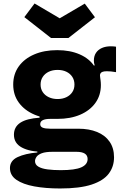

<svg xmlns="http://www.w3.org/2000/svg" viewBox="-20 -847 701 1090"><path d="M321.1 223Q238.8 223 174.5 211.1Q110.3 199.3 73.4 173.9Q36.5 148.5 36.5 107.1Q36.5 65.3 79.8 44.9Q123 24.6 192 18.6V3.8L279.5 14.8Q238.9 14.7 217.1 23Q195.4 31.3 187.1 43.7Q178.8 56.1 178.8 67.6Q178.8 87.7 197.6 98.9Q216.3 110.2 249.4 114.6Q282.4 119 325 119Q406 119 441.7 102.9Q477.4 86.8 477.4 55.8Q477.4 14.8 413.5 14.8H226.8Q149.7 14.8 104.4 -9.4Q59.1 -33.6 59.1 -82.1Q59.1 -126.5 95.4 -150.3Q131.8 -174.2 204.8 -178.8V-201.2L306.4 -172.1H264.8Q237.4 -172.1 222.9 -164.8Q208.3 -157.5 208.3 -142.3Q208.3 -127.8 222.6 -122.1Q236.9 -116.3 265.6 -116.3H424.8Q485.8 -116.3 531.3 -97.7Q576.9 -79 602.1 -42.7Q627.4 -6.3 627.4 45.9Q627.4 99 597.4 138.8Q567.5 178.5 500.3 200.8Q433.2 223 321.1 223ZM306.4 -172.1Q232.4 -172.1 175.8 -196.2Q119.2 -220.4 87.1 -264.1Q55 -307.8 55 -367Q55 -426.2 86.5 -470.1Q118.1 -514 174.4 -538.1Q230.6 -562.3 304.8 -562.3Q377.7 -562.3 432.4 -538.4Q487.1 -514.5 516 -470.6Q534.7 -447.2 543.7 -420.9Q552.7 -394.5 552.7 -364.4Q552.7 -305.9 521.6 -262.8Q490.6 -219.6 435.2 -195.8Q379.8 -172.1 306.4 -172.1ZM306.9 -284.8Q334.9 -284.8 356.5 -295.1Q378 -305.3 390.4 -323.8Q402.7 -342.2 402.7 -367Q402.7 -392 390.4 -410.8Q378 -429.6 356.5 -439.9Q334.9 -450.1 306.9 -450.1Q279 -450.1 257.2 -439.9Q235.4 -429.6 222.9 -410.8Q210.4 -392 210.4 -367Q210.4 -342.2 222.9 -323.8Q235.4 -305.3 257.2 -295.1Q279 -284.8 306.9 -284.8ZM552.7 -364.4 517.7 -423.3 490.3 -463.8 517.5 -476.3Q515.2 -482.5 514 -489.3Q512.9 -496.2 512.9 -502.6Q512.9 -529 525 -547.1Q537.1 -565.3 558.8 -574.7Q580.4 -584.2 609.6 -584.2Q618.2 -584.2 625.3 -583.6Q632.4 -583.1 638.7 -581.9V-437.4Q623.4 -440.2 610 -441.4Q596.5 -442.5 586.9 -442.5Q572.5 -442.5 563.8 -439.8Q555.1 -437.1 551.4 -431.7Q547.6 -426.3 547.6 -418.9Q547.6 -413.5 548.9 -405.7Q550.2 -397.8 551.4 -387.3Q552.7 -376.7 552.7 -364.4ZM368.4 -631.3 519.1 -749.1 461.2 -826.5 319 -743.1 176.2 -827.2 118.2 -749.8 269.6 -631.3Z"/></svg>

Font: Hepta Slab ExtraLight
Style: Regular
Weight: 200
Designer: Michael LaGattuta
Foundry: Michael LaGattuta
Version: Version 1.100